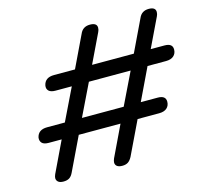

<svg xmlns="http://www.w3.org/2000/svg" viewBox="-104 -828 1023 955"><g transform="rotate(-15 407.5 -350.0)"><path d="M810 -483Q810 -462 796 -449.5Q782 -437 756 -437H661L582 -272H669Q710 -272 710 -241Q710 -220 696 -207.5Q682 -195 656 -195H545L462 -22Q453 -5 441.5 2.5Q430 10 412 10Q394 10 385 3Q376 -4 376 -16Q376 -24 381 -36L457 -195H242L159 -22Q151 -5 139.5 2.5Q128 10 109 10Q91 10 82 2.5Q73 -5 73 -17Q73 -24 78 -36L154 -195H87Q63 -195 53 -205.5Q43 -216 45 -233Q53 -272 100 -272H191L271 -437H187Q163 -437 152.5 -447.5Q142 -458 145 -475Q153 -514 200 -514H308L386 -677Q400 -710 437 -710Q473 -710 473 -685Q473 -674 468 -664L396 -514H611L689 -677Q703 -710 740 -710Q775 -710 775 -685Q775 -674 770 -664L698 -514H769Q810 -514 810 -483ZM574 -437H359L279 -272H494Z"/></g></svg>

Font: Kodchasan Medium
Style: Italic
Weight: 500
Italic angle: -10°
Version: Version 1.000; ttfautohint (v1.6)